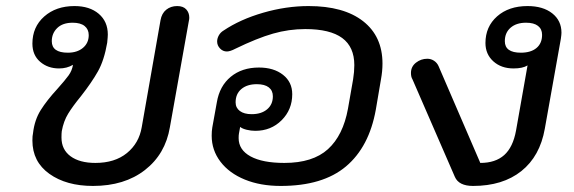

<svg xmlns="http://www.w3.org/2000/svg" viewBox="-20 -604 1895 634"><path d="M87 -140Q87 -156 89 -164Q94 -208 114.5 -240.5Q135 -273 169 -310Q195 -339 206.5 -355Q218 -371 221 -390Q201 -378 175 -378Q138 -378 112.5 -400Q87 -422 87 -460Q87 -515 126 -549.5Q165 -584 226 -584Q276 -584 306 -558.5Q336 -533 336 -490Q336 -483 334 -463Q324 -405 303.5 -368.5Q283 -332 247 -286Q220 -253 205 -228.5Q190 -204 184 -171Q183 -164 183 -150Q183 -110 213 -88Q243 -66 295 -66Q359 -66 399 -98.5Q439 -131 448 -184L510 -537Q514 -560 529 -572Q544 -584 565 -584Q585 -584 595 -573Q605 -562 605 -546Q605 -540 604 -537L541 -184Q526 -95 458.5 -42.5Q391 10 287 10Q199 10 143 -30Q87 -70 87 -140ZM273 -488Q273 -507 259.5 -518Q246 -529 220 -529Q187 -529 169 -511.5Q151 -494 151 -468Q151 -430 204 -430Q235 -430 254 -446Q273 -462 273 -488Z M679 -156Q679 -171 681 -183L696 -266Q705 -320 742 -350.5Q779 -381 835 -381Q884 -381 914.5 -357Q945 -333 945 -293Q945 -242 910 -207Q875 -172 823 -172Q809 -172 794.5 -175.5Q780 -179 773 -185L769 -163Q768 -158 768 -148Q768 -109 807.5 -87.5Q847 -66 919 -66Q1013 -66 1063 -111.5Q1113 -157 1129 -245L1146 -342Q1150 -367 1150 -389Q1150 -449 1110 -478.5Q1070 -508 988 -508Q934 -508 881.5 -493Q829 -478 757 -443Q740 -434 729 -434Q716 -434 706.5 -444Q697 -454 697 -467Q697 -477 702.5 -487Q708 -497 718 -503Q773 -540 849 -562Q925 -584 999 -584Q1115 -584 1179 -534Q1243 -484 1243 -394Q1243 -369 1238 -342L1221 -242Q1199 -119 1122.5 -54.5Q1046 10 907 10Q840 10 788.5 -11Q737 -32 708 -70Q679 -108 679 -156ZM881 -286Q881 -305 867.5 -315.5Q854 -326 828 -326Q796 -326 777 -310Q758 -294 758 -266Q758 -248 772 -237.5Q786 -227 811 -227Q843 -227 862 -243Q881 -259 881 -286Z M1482 -20 1342 -342Q1337 -350 1337 -363Q1337 -384 1353.5 -397Q1370 -410 1391 -410Q1403 -410 1413 -403.5Q1423 -397 1428 -386L1566 -66Q1616 -66 1645 -92Q1674 -118 1684 -173L1722 -388Q1706 -378 1676 -378Q1635 -378 1609 -401.5Q1583 -425 1583 -462Q1583 -516 1621.5 -550Q1660 -584 1722 -584Q1773 -584 1803.5 -560Q1834 -536 1834 -496Q1834 -490 1832 -476L1779 -179Q1763 -88 1701.5 -39Q1640 10 1542 10Q1495 10 1482 -20ZM1770 -489Q1770 -508 1756.5 -518.5Q1743 -529 1717 -529Q1685 -529 1666 -512.5Q1647 -496 1647 -468Q1647 -430 1700 -430Q1733 -430 1751.5 -445.5Q1770 -461 1770 -489Z"/></svg>

Font: Kodchasan Medium
Style: Italic
Weight: 500
Italic angle: -10°
Version: Version 1.000; ttfautohint (v1.6)